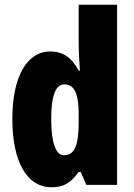

<svg xmlns="http://www.w3.org/2000/svg" viewBox="-20 -780 564 810"><path d="M197 10C250 10 277 -8 312 -54H321L344 0H474V-760H312V-588C312 -567 314 -532 317 -482H312C282 -539 243 -563 192 -563C93 -563 32 -455 32 -278C32 -101 92 10 197 10ZM250 -125C216 -125 196 -175 196 -280C196 -376 215 -424 251 -424C294 -424 312 -385 312 -297V-265C312 -166 294 -125 250 -125Z"/></svg>

Font: Noto Sans Ethiopic ExtraCondensed Black
Style: Regular
Weight: 900
Width: 2
Designer: Monotype Design Team
Foundry: Monotype Imaging Inc.
Version: Version 2.102